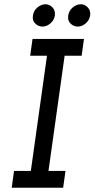

<svg xmlns="http://www.w3.org/2000/svg" viewBox="-20 -883 445 903"><path d="M46 -79H125L201 -621H122L133 -700H375L364 -621H284L208 -79H288L277 0H35ZM135 -810Q138 -833 156 -848Q174 -863 194 -863Q213 -863 227 -848Q241 -833 238 -810Q234 -787 216.5 -772.5Q199 -758 180 -758Q160 -758 145.5 -772.5Q131 -787 135 -810ZM301 -810Q304 -833 322 -848Q340 -863 360 -863Q379 -863 393 -848Q407 -833 404 -810Q400 -787 382.5 -772.5Q365 -758 346 -758Q326 -758 311.5 -772.5Q297 -787 301 -810Z"/></svg>

Font: Josefin Slab
Style: Bold Italic
Weight: 700
Italic angle: -12°
Designer: Santiago Orozco
Foundry: Typemade
Version: Version 2.000